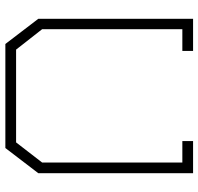

<svg xmlns="http://www.w3.org/2000/svg" viewBox="-32 -708 740 716"><g transform="rotate(-90 338.0 -350.0)"><path d="M626 -577V0H506V-40H587V-563L511 -660H165L90 -563V-40H170V0H50V-577L144 -700H532Z"/></g></svg>

Font: Turret Road Light
Style: Regular
Weight: 300
Designer: Noponies
Foundry: Noponies
Version: Version 1.001; ttfautohint (v1.8)